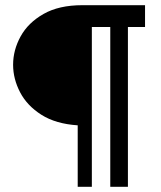

<svg xmlns="http://www.w3.org/2000/svg" viewBox="-20 -720 620 740"><path d="M279.5 0V-237Q195 -242.5 139.8 -277.5Q84.5 -312.5 57.5 -364.2Q30.5 -416 30.5 -470.5Q30.5 -527 59.5 -579.8Q88.5 -632.5 147.8 -666.2Q207 -700 297.5 -700H539V-616H473V0H405V-616H334V0Z"/></svg>

Font: Cabin SemiCondensedMedium
Style: Regular
Weight: 500
Width: 4
Designer: Pablo Impallari
Foundry: Pablo Impallari. http://www.impallari.com Igino Marini. http://www.ikern.com
Version: Version 3.001